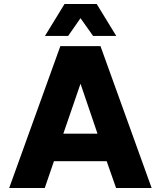

<svg xmlns="http://www.w3.org/2000/svg" viewBox="-20 -941 805 961"><path d="M26 0 282 -710H483L739 0H561L514 -134H250L204 0ZM297 -272H468L383 -522ZM205 -761 303 -921H464L562 -761H446L383 -850L321 -761Z"/></svg>

Font: Geist ExtBd
Style: Regular
Weight: 400
Designer: Basement.studio, Andrés Briganti, Mateo Zaragoza
Foundry: Basement.studio, Vercel, Andrés Briganti, Guido Ferreyra, Mateo Zaragoza
Version: Version 1.401